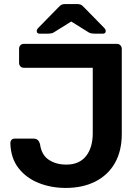

<svg xmlns="http://www.w3.org/2000/svg" viewBox="-20 -916 692 946"><path d="M304 10Q232 10 170.5 -14.5Q109 -39 71 -88Q33 -137 31 -211Q31 -220 36.5 -226.5Q42 -233 52 -233H147Q169 -233 177 -207Q184 -153 220 -129Q256 -105 307 -105Q370 -105 403.5 -146.5Q437 -188 437 -260V-582H98Q87 -582 80.5 -589Q74 -596 74 -606V-676Q74 -686 80.5 -693Q87 -700 98 -700H555Q566 -700 573 -693Q580 -686 580 -675V-256Q580 -172 546 -112.5Q512 -53 449.5 -21.5Q387 10 304 10ZM176 -750Q161 -750 161 -763Q161 -771 170 -780L268 -880Q278 -891 285.5 -893.5Q293 -896 302 -896H360Q369 -896 376.5 -893.5Q384 -891 394 -880L492 -780Q501 -771 501 -763Q501 -750 486 -750H447Q439 -750 430.5 -751.5Q422 -753 416 -757L331 -810L246 -757Q240 -753 231.5 -751.5Q223 -750 215 -750Z"/></svg>

Font: Rubik Medium
Style: Regular
Weight: 500
Designer: Hubert and Fischer
Foundry: Hubert and Fischer
Version: Version 2.300; ttfautohint (v1.8.4.7-5d5b);gftools[0.9.30]